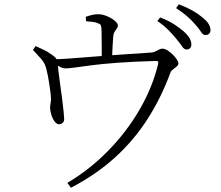

<svg xmlns="http://www.w3.org/2000/svg" viewBox="-20 -820 1040 904"><path d="M858 -587Q847 -587 837 -602Q827 -617 811 -636Q795 -656 774 -677.5Q753 -699 721 -721L734 -738Q773 -723 800 -705.5Q827 -688 845 -672Q864 -655 872.5 -640Q881 -625 881 -610Q881 -599 874.5 -593Q868 -587 858 -587ZM297 41Q402 -21 489.5 -110.5Q577 -200 637.5 -304.5Q698 -409 724 -517Q726 -528 724 -530.5Q722 -533 712 -533Q607 -530 533 -524.5Q459 -519 410 -512.5Q361 -506 332 -502Q303 -498 290 -498Q276 -498 263 -505Q250 -512 227 -524L226 -541Q256 -541 299.5 -544Q343 -547 391 -551Q439 -555 481 -558Q517 -561 557.5 -563.5Q598 -566 635 -568.5Q672 -571 696 -573Q705 -574 713.5 -578.5Q722 -583 729.5 -587Q737 -591 745 -591Q755 -591 767.5 -583.5Q780 -576 792 -564.5Q804 -553 812 -541Q820 -529 820 -522Q820 -514 812 -507Q804 -500 794.5 -493Q785 -486 782 -477Q739 -360 675 -260Q611 -160 522 -79Q433 2 314 64ZM260 -235Q248 -234 238 -247Q228 -260 222.5 -277.5Q217 -295 216 -308Q215 -317 217.5 -329.5Q220 -342 220 -355Q220 -367 217.5 -385.5Q215 -404 212 -424.5Q209 -445 205.5 -463Q202 -481 199 -492Q193 -521 174 -542.5Q155 -564 135 -585L148 -603Q168 -593 185.5 -585.5Q203 -578 217 -567Q238 -554 244.5 -544Q251 -534 252 -518Q252 -512 255 -486Q258 -460 263 -424.5Q268 -389 272.5 -354.5Q277 -320 279.5 -294.5Q282 -269 282 -264Q283 -250 276.5 -243Q270 -236 260 -235ZM459 -533Q459 -539 459 -557.5Q459 -576 459 -600Q459 -624 458.5 -646Q458 -668 458 -680Q457 -696 454.5 -701.5Q452 -707 440 -711Q431 -715 415.5 -717Q400 -719 385 -720L384 -741Q402 -747 415 -750Q428 -753 442 -753Q462 -753 483.5 -744Q505 -735 520 -722.5Q535 -710 535 -701Q535 -692 529.5 -685Q524 -678 519 -669.5Q514 -661 513 -646Q512 -631 510.5 -609.5Q509 -588 508.5 -567.5Q508 -547 508 -533ZM947 -655Q936 -655 926.5 -670Q917 -685 900 -704Q883 -724 862.5 -742Q842 -760 809 -782L822 -800Q860 -785 886.5 -770Q913 -755 932 -739Q953 -722 962 -707.5Q971 -693 971 -678Q971 -667 964.5 -661Q958 -655 947 -655Z"/></svg>

Font: Noto Serif SC ExtraLight Light
Style: Regular
Weight: 300
Version: Version 2.002-H1;hotconv 1.1.0;makeotfexe 2.6.0